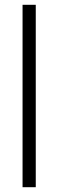

<svg xmlns="http://www.w3.org/2000/svg" viewBox="-20 -780 242 800"><path d="M129 0V-760H74V0Z"/></svg>

Font: Noto Sans Arabic UI Cn Lt
Style: Regular
Weight: 300
Width: 3
Designer: Monotype Design Team, Nadine Chahine and Nizar Qandah
Foundry: Monotype Imaging Inc.
Version: Version 2.010